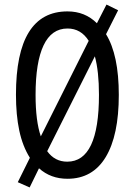

<svg xmlns="http://www.w3.org/2000/svg" viewBox="-20 -774 590 842"><path d="M501 -358Q501 -180 443.5 -85Q386 10 276 10Q202 10 151 -36L110 48L58 25L111 -82Q79 -133 64.5 -201.5Q50 -270 50 -359Q50 -724 276 -724Q353 -724 405 -672L447 -754L498 -729L445 -624Q501 -533 501 -358ZM136 -358Q136 -243 159 -176L369 -595Q335 -649 276 -649Q206 -649 171 -575Q136 -501 136 -358ZM414 -358Q414 -461 396 -527L187 -111Q220 -65 275 -65Q414 -65 414 -358Z"/></svg>

Font: Noto Sans Lao ExtraCondensed
Style: Regular
Weight: 400
Width: 2
Designer: Monotype Design Team
Foundry: Monotype Imaging Inc.
Version: Version 2.003; ttfautohint (v1.8.4.7-5d5b)